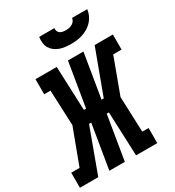

<svg xmlns="http://www.w3.org/2000/svg" viewBox="-250 -1085 1108 1214"><g transform="rotate(-30 304.5 -477.5)"><path d="M-28 0V-110H33L129 -367L118 -625H72V-735H227L240 -414H256L309 -735H422L369 -414H385L504 -735H637V-625H576L481 -368L491 -110H537V0H382L369 -321H353L300 0H187L240 -321H224L106 0ZM379 -815Q358 -815 337 -817.5Q316 -820 297 -827Q278 -834 262.5 -846Q247 -858 237 -875Q227 -892 225 -913Q223 -934 226 -955H337Q335 -944 339 -933.5Q343 -923 351.5 -917Q360 -911 371.5 -909Q383 -907 394 -907Q405 -907 417 -909Q429 -911 439.5 -917Q450 -923 457.5 -933Q465 -943 466 -955H577Q574 -933 565 -912.5Q556 -892 540.5 -875Q525 -858 505.5 -846Q486 -834 464.5 -827Q443 -820 421.5 -817.5Q400 -815 379 -815Z"/></g></svg>

Font: Iosevka Slab XBdExObl
Style: Regular
Weight: 800
Width: 7
Italic angle: -9°
Monospace: yes
Designer: Belleve Invis
Foundry: Belleve Invis
Version: Version 11.1.0; ttfautohint (v1.8.3)